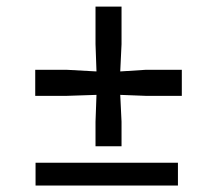

<svg xmlns="http://www.w3.org/2000/svg" viewBox="-20 -574 672 594"><path d="M275.5 -121.5V-197.5L278.5 -280.5L187.5 -277.5H89V-358H187.5L278.5 -353L275.5 -437.5V-553.5H356V-437.5L352 -353L430 -358H542.5V-277.5H430L352 -280.5L356 -197.5V-121.5ZM90 0V-70.5H530.5V0Z"/></svg>

Font: Merriweather 28pt SemiBold
Style: Regular
Weight: 600
Version: Version 2.100